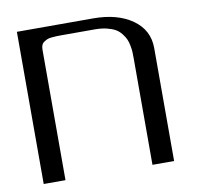

<svg xmlns="http://www.w3.org/2000/svg" viewBox="-69 -654 742 725"><g transform="rotate(-10 302.0 -291.5)"><path d="M41.5 -583.5H333.5Q426.8 -583.5 484.1 -543Q541.5 -502.4 541.5 -433.1V0H458.5V-410.6Q458.5 -423.8 458 -433.3Q457.5 -442.9 454.8 -457.5Q452.1 -472.2 447.3 -482.7Q442.4 -493.2 433.1 -505.1Q423.8 -517.1 411.1 -524.4Q398.4 -531.7 378.4 -536.6Q358.4 -541.5 333.5 -541.5H208.5Q194.3 -541.5 187.3 -541.3Q180.2 -541 168.5 -540Q156.7 -539.1 150.6 -536.4Q144.5 -533.7 137.7 -529.3Q130.9 -524.9 127.9 -517.6Q125 -510.3 125 -500V0H41.5Z"/></g></svg>

Font: Gputeks
Style: Regular
Weight: 500
Version: Version 0.9